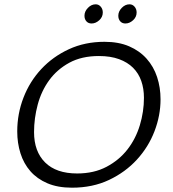

<svg xmlns="http://www.w3.org/2000/svg" viewBox="-20 -859 802 891"><path d="M372 -786Q372 -806 388 -822.5Q404 -839 424 -839Q438 -839 447.5 -828Q457 -817 457 -801Q457 -780 440.5 -765Q424 -750 405 -750Q390 -750 381 -760Q372 -770 372 -786ZM529 -786Q529 -806 545 -822.5Q561 -839 581 -839Q595 -839 604.5 -828Q614 -817 614 -801Q614 -780 597.5 -765Q581 -750 562 -750Q547 -750 538 -760Q529 -770 529 -786ZM465 -665Q531 -665 579.5 -644Q628 -623 660.5 -586.5Q693 -550 709 -501.5Q725 -453 725 -398Q725 -323 697 -250Q669 -177 615.5 -118.5Q562 -60 486 -24Q410 12 314 12Q248 12 200 -8.5Q152 -29 121 -64.5Q90 -100 75 -147.5Q60 -195 60 -249Q60 -331 89 -406Q118 -481 171.5 -538.5Q225 -596 299.5 -630.5Q374 -665 465 -665ZM138 -246Q138 -156 189.5 -105Q241 -54 338 -54Q416 -54 474.5 -85Q533 -116 571.5 -165.5Q610 -215 629 -278Q648 -341 648 -405Q648 -448 635.5 -483.5Q623 -519 597.5 -544.5Q572 -570 532.5 -584.5Q493 -599 439 -599Q359 -599 302 -568Q245 -537 208.5 -487Q172 -437 155 -373.5Q138 -310 138 -246Z"/></svg>

Font: Quattrocento Sans
Style: Italic
Weight: 400
Designer: Pablo Impallari
Foundry: Pablo Impallari, Igino Marini, Brenda Gallo
Version: Version 2.000